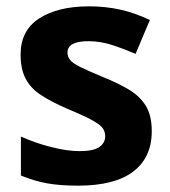

<svg xmlns="http://www.w3.org/2000/svg" viewBox="-20 -576 537 606"><path d="M459 -162Q459 -79 400.5 -34.5Q342 10 226 10Q169 10 128 2.5Q87 -5 46 -22V-145Q90 -125 141 -112Q192 -99 231 -99Q275 -99 293.5 -112Q312 -125 312 -146Q312 -160 304.5 -171Q297 -182 272 -196Q247 -210 194 -232Q143 -254 110 -275.5Q77 -297 61 -327.5Q45 -358 45 -404Q45 -480 104 -518Q163 -556 261 -556Q312 -556 358 -546Q404 -536 453 -513L408 -406Q368 -423 332 -434.5Q296 -446 259 -446Q226 -446 209.5 -437Q193 -428 193 -410Q193 -397 201.5 -386.5Q210 -376 234.5 -364Q259 -352 307 -332Q354 -313 388 -292.5Q422 -272 440.5 -241.5Q459 -211 459 -162Z"/></svg>

Font: Noto Sans Balinese
Style: Regular
Weight: 400
Designer: Aditya Bayu, David Williams
Foundry: David Williams
Version: Version 2.003